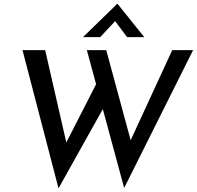

<svg xmlns="http://www.w3.org/2000/svg" viewBox="-20 -996 1076 1050"><path d="M103 -722H227L349 -189L332 -196L518 -560L551 -415L300 34ZM455 -722H561L703 -198L682 -202L922 -722H1036L659 32ZM675 -793 601 -892 628 -900 528 -793H434L622 -976L769 -793Z"/></svg>

Font: Josefin Sans Thin Medium
Style: Italic
Weight: 500
Italic angle: -7°
Version: Version 2.000